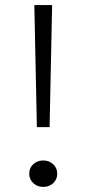

<svg xmlns="http://www.w3.org/2000/svg" viewBox="-20 -720 340 755"><path d="M125 -220 115 -700H185L175 -220ZM150 15Q127 15 111 0.2Q95 -14.5 95 -37Q95 -52 102.2 -63.8Q109.5 -75.5 122 -82.2Q134.5 -89 150 -89Q173.5 -89 189.2 -74.2Q205 -59.5 205 -37Q205 -22 197.8 -10.2Q190.5 1.5 178 8.2Q165.5 15 150 15Z"/></svg>

Font: Geologica Cursive Thin
Style: Regular
Weight: 250
Designer: Sindre Bremnes, Frode Helland
Foundry: Monokrom Skriftforlag AS
Version: Version 1.010;gftools[0.9.28]